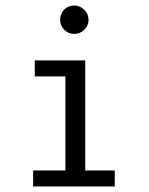

<svg xmlns="http://www.w3.org/2000/svg" viewBox="-20 -676 540 696"><path d="M100 -58H217V-399H106V-457H289V-58H396V0H100ZM198 -604Q198 -626 212.5 -641Q227 -656 249 -656Q270 -656 285.5 -640.5Q301 -625 301 -604Q301 -583 285.5 -568Q270 -553 249 -553Q228 -553 213 -568Q198 -583 198 -604Z"/></svg>

Font: Vazir Code FD
Style: Code-FD
Weight: 400
Foundry: DejaVu fonts team - Redesigned by Saber Rastikerdar
Version: Version 1.1.2